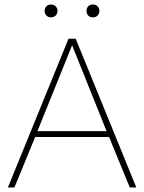

<svg xmlns="http://www.w3.org/2000/svg" viewBox="-20 -832 640 852"><path d="M585 0H556L464 -224H136L44 0H15L284 -660H316ZM146 -250H453L300 -631ZM206 -812Q219 -812 227 -804Q235 -796 235 -784Q235 -771 227 -763Q219 -755 206 -755Q194 -755 186 -763Q178 -771 178 -784Q178 -796 186 -804Q194 -812 206 -812ZM392 -812Q405 -812 413 -804Q421 -796 421 -784Q421 -771 413 -763Q405 -755 392 -755Q379 -755 371.5 -763Q364 -771 364 -784Q364 -796 371.5 -804Q379 -812 392 -812Z"/></svg>

Font: Work Sans ExtraLight
Style: Regular
Weight: 200
Designer: Wei Huang
Foundry: Wei Huang
Version: Version 2.010; ttfautohint (v1.8.3)